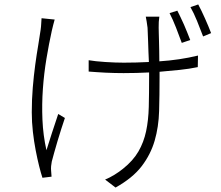

<svg xmlns="http://www.w3.org/2000/svg" viewBox="-20 -785 996 864"><path d="M798 -592Q787 -623 772 -661Q757 -699 743 -726L778 -737Q784 -725 792 -708.5Q800 -692 808 -674Q816 -656 823 -638Q830 -620 836 -605ZM226 -697Q223 -687 219.5 -673Q216 -659 213 -646Q200 -587 189 -521Q178 -455 173 -385.5Q168 -316 171 -246Q174 -176 189 -109Q200 -144 214 -187.5Q228 -231 242 -272L272 -254Q265 -233 256 -205.5Q247 -178 239 -150.5Q231 -123 224 -98.5Q217 -74 213 -58Q211 -48 210 -37.5Q209 -27 210 -17Q210 -12 211 -4Q212 4 212 10L171 15Q164 -6 156 -38Q148 -70 140.5 -109Q133 -148 128 -191.5Q123 -235 123 -280Q123 -337 127.5 -391Q132 -445 138.5 -493Q145 -541 152 -581.5Q159 -622 163 -652Q165 -666 165.5 -679.5Q166 -693 167 -703ZM697 -710Q695 -697 694.5 -686.5Q694 -676 694 -661Q694 -653 694.5 -637Q695 -621 695.5 -600Q696 -579 696.5 -555.5Q697 -532 697 -509Q789 -515 871 -535L870 -483Q832 -475 788.5 -470.5Q745 -466 698 -462V-437Q698 -357 696 -285.5Q694 -214 676 -152Q658 -90 617.5 -37Q577 16 500 59L453 23Q473 15 495 1.5Q517 -12 534 -26Q579 -62 603 -103.5Q627 -145 637.5 -194.5Q648 -244 649.5 -304Q651 -364 651 -437V-459Q594 -456 536 -456Q518 -456 497 -456.5Q476 -457 454.5 -458Q433 -459 413 -460.5Q393 -462 379 -463V-514Q408 -509 453.5 -506Q499 -503 537 -503Q593 -503 650 -506Q649 -529 648 -552.5Q647 -576 646.5 -597.5Q646 -619 645 -635.5Q644 -652 644 -660Q642 -676 640 -688Q638 -700 636 -710ZM872 -765Q886 -739 902.5 -702Q919 -665 930 -636L894 -621Q882 -653 867 -690Q852 -727 837 -753Z"/></svg>

Font: Kinto Sans Light
Style: Regular
Weight: 300
Designer: Authors: Ryoko NISHIZUKA  (kana & ideographs); Paul D. Hunt (Latin, Greek & Cyrillic); Wenlong ZHANG  (bopomofo); Sandol
Foundry: Adobe Systems Incorporated, ookami Inc.
Version: Version 0.001